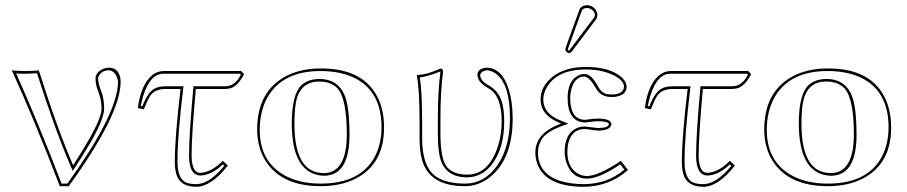

<svg xmlns="http://www.w3.org/2000/svg" viewBox="-20 -700 3458 732"><path d="M258.8 -69.8Q359.4 -225.6 366.2 -274.9Q366.7 -281.2 367.2 -286.1Q367.2 -320.3 352.5 -356.9Q344.2 -378.9 344.2 -400.9Q344.2 -421.9 369.1 -435.5Q382.3 -441.9 396 -441.9Q430.2 -441.9 438.5 -403.3Q439.9 -395 439.9 -387.2Q439 -262.2 242.2 9.8H208Q109.9 -246.1 24.9 -432.1Q42 -429.2 78.1 -429.2Q115.2 -429.2 127.9 -432.1Q199.7 -205.1 258.8 -69.8ZM267.6 -64 257.3 -48.3 250 -65.4Q191.4 -199.7 121.1 -420.9Q106 -419.4 78.1 -418.9Q54.2 -418.9 41.5 -419.9Q122.6 -240.2 214.8 0H236.8Q417 -249.5 429.2 -373Q429.7 -380.9 430.2 -387.2Q424.3 -427.7 396 -432.1Q367.7 -432.1 356 -408.7Q354 -404.3 354 -400.9Q354 -382.3 366.7 -350.1Q377 -321.8 377 -286.1Q377 -241.7 312 -134.8Q293.5 -104 267.6 -64Z M602.5 -429.2H899.4L910.6 -417Q886.7 -372.1 859.4 -363.8Q849.1 -361.3 838.4 -360.8H726.6Q710.4 -185.1 710.4 -106Q711.4 -42 742.7 -41Q785.6 -42.5 829.6 -86.9L848.6 -68.8Q785.6 11.2 729.5 12.2Q666.5 12.2 652.3 -35.6Q646.5 -55.7 646.5 -83Q646.5 -178.7 668.5 -360.8H612.3Q570.3 -360.8 552.7 -335Q542.5 -319.3 528.3 -283.2L505.4 -288.1Q517.6 -378.9 561 -414.1Q580.6 -428.7 602.5 -429.2ZM602.5 -418.9Q552.7 -418.9 526.4 -335.4Q520.5 -315.9 516.6 -295.9L522.5 -294.4Q543.9 -350.6 571.3 -363.3Q587.4 -371.1 612.3 -371.1H679.7L678.2 -359.9Q656.2 -178.2 656.7 -83Q656.7 -16.1 692.4 -2.9Q707 2 729.5 2Q778.8 1 835 -67.9L829.6 -73.2Q785.2 -31.2 742.7 -30.8Q701.2 -32.7 700.7 -106Q700.7 -186.5 716.8 -361.8L717.3 -371.1H838.4Q870.6 -371.1 891.1 -402.8Q895 -408.7 898.4 -415.5L895 -418.9Z M1197.3 -389.2Q1123.5 -389.2 1108.4 -310.1Q1102.5 -279.8 1102.5 -228Q1102.5 -65.4 1186.5 -43.5Q1201.2 -40 1216.3 -40Q1301.8 -42.5 1302.2 -187Q1302.2 -325.7 1265.6 -364.3Q1241.2 -388.7 1197.3 -389.2ZM960.4 -205.1Q960.4 -352.1 1071.3 -410.2Q1128.4 -439.5 1204.6 -439Q1373 -439 1425.3 -316.9Q1444.3 -271 1444.3 -213.9Q1444.3 -76.7 1338.9 -20.5Q1281.2 9.8 1202.6 9.8Q1056.2 9.8 994.1 -84Q960.9 -135.3 960.4 -205.1ZM1197.3 -398.9Q1275.4 -398.9 1298.8 -322.8Q1312.5 -276.4 1312.5 -187Q1312.5 -41 1228 -30.8Q1222.2 -30.3 1216.3 -29.8Q1093.3 -33.2 1092.3 -228Q1092.3 -339.8 1129.4 -375.5Q1154.8 -398.4 1197.3 -398.9ZM970.2 -205.1Q970.2 -80.1 1071.8 -27.8Q1127 0 1202.6 0Q1356 0 1410.2 -105Q1434.1 -152.3 1434.6 -213.9Q1434.6 -357.9 1322.3 -407.2Q1272.5 -428.7 1204.6 -429.2Q1059.6 -430.2 1001 -331.1Q970.7 -278.3 970.2 -205.1Z M1659.2 -251V-189Q1659.2 -92.8 1685.1 -62Q1710 -34.2 1761.2 -34.2Q1835.9 -34.2 1872.1 -124.5Q1892.1 -175.8 1892.6 -236.8Q1892.6 -328.1 1850.6 -357.9Q1843.8 -362.8 1834.5 -368.2Q1801.3 -388.2 1800.3 -414.1Q1800.3 -434.6 1824.2 -440.4Q1830.1 -441.9 1834.5 -441.9Q1893.6 -441.9 1919.4 -359.9Q1934.1 -313 1934.6 -249Q1934.6 -95.7 1849.6 -25.9Q1805.2 9.8 1752.4 9.8Q1618.2 9.8 1589.4 -88.9Q1579.6 -123.5 1579.6 -172.9V-234.9Q1579.6 -356.9 1569.3 -411.1L1571.3 -414.1Q1582.5 -415 1592.5 -416.5Q1602.5 -418 1614 -421.4Q1625.5 -424.8 1628.9 -426.5Q1632.3 -428.2 1646.5 -433.6L1660.2 -439Q1668.5 -437 1669.4 -429.2Q1659.2 -351.6 1659.2 -251ZM1649.4 -251Q1649.4 -353 1659.2 -427.7Q1611.3 -408.7 1580.6 -404.8Q1589.4 -349.6 1589.4 -234.9V-172.9Q1589.4 -62.5 1643.6 -25.9Q1682.6 -0.5 1752.4 0Q1827.6 0 1876.5 -70.3Q1923.8 -139.2 1924.3 -249Q1924.3 -380.4 1869.6 -419.9Q1852.5 -431.6 1834.5 -432.1Q1814.5 -428.7 1810.5 -414.1Q1812 -392.1 1839.4 -377Q1878.9 -355 1892.1 -315.9Q1902.3 -284.2 1902.3 -236.8Q1902.3 -130.4 1851.6 -68.4Q1814.5 -24.4 1761.2 -23.9Q1675.8 -23.9 1657.2 -100.6Q1649.4 -132.3 1649.4 -189Z M2143.1 -121.1Q2143.1 -62 2183.1 -38.1Q2199.2 -29.3 2217.3 -28.8Q2262.7 -29.8 2347.2 -86.9L2374 -51.8Q2303.7 10.7 2207 12.2Q2057.1 12.2 2026.9 -80.1Q2021 -98.6 2021 -118.2Q2021 -192.4 2116.7 -228Q2118.7 -228.5 2119.1 -229Q2052.2 -255.4 2043 -301.3Q2041 -311.5 2041 -321.8Q2041 -368.2 2083.5 -404.8Q2131.8 -444.8 2213.9 -444.8Q2304.7 -444.8 2350.1 -405.3Q2368.7 -387.7 2369.1 -370.1Q2369.1 -336.4 2322.8 -330.6Q2316.9 -330.1 2312 -330.1Q2272 -330.1 2253.9 -360.4Q2252.4 -362.8 2252 -363.8Q2227.1 -406.7 2208 -408.2Q2176.8 -408.2 2162.1 -371.6Q2154.3 -351.6 2153.8 -325.2Q2154.8 -244.1 2210 -243.2Q2211.9 -243.2 2218.3 -244.1Q2243.2 -248 2261.2 -248Q2310.1 -247.1 2311 -227.1Q2308.6 -202.6 2260.3 -202.1Q2256.8 -202.1 2245.1 -203.6Q2236.8 -204.6 2232.9 -205.1Q2217.8 -208 2209 -208Q2159.7 -208 2146.5 -153.3Q2143.1 -138.2 2143.1 -121.1ZM2217.3 -680.2Q2241.7 -680.2 2253.9 -657.2Q2257.8 -648.9 2257.8 -642.1Q2256.8 -632.8 2252.9 -627L2161.1 -504.9Q2154.8 -497.6 2149.9 -497.1Q2137.7 -500 2135.3 -511.2Q2135.7 -514.6 2137.2 -520L2189 -663.1Q2196.3 -679.2 2217.3 -680.2ZM2132.8 -121.1Q2132.8 -191.9 2179.7 -211.9Q2193.8 -217.8 2209 -217.8Q2217.8 -217.3 2234.4 -214.8Q2238.3 -214.4 2246.1 -213.4Q2257.3 -211.9 2260.3 -211.9Q2300.8 -212.4 2301.3 -227.1Q2298.8 -237.8 2261.2 -237.8Q2245.1 -237.8 2219.7 -233.9H2218.8H2218.3L2212.9 -233.4L2211.4 -232.9H2210Q2145 -235.4 2144 -325.2Q2144 -393.6 2186.5 -413.1Q2197.3 -418 2208 -418Q2233.9 -418 2257.8 -374Q2258.3 -373 2259.3 -371.6Q2260.3 -369.1 2260.7 -368.7Q2273.4 -346.2 2292 -341.8Q2301.3 -339.8 2312 -339.8Q2350.1 -339.8 2357.9 -362.3Q2358.9 -366.7 2358.9 -370.1Q2358.9 -395 2314 -415.5Q2271 -435.1 2213.9 -435.1Q2100.6 -435.1 2062.5 -362.8Q2051.3 -341.3 2051.3 -321.8Q2051.3 -274.4 2098.1 -249.5Q2109.4 -243.7 2122.6 -238.3L2147 -228.5L2122.6 -219.7Q2090.3 -208 2069.8 -193.6Q2049.3 -179.2 2042 -163.6Q2034.7 -147.9 2033 -139.2Q2031.2 -130.4 2031.2 -118.2Q2031.2 -38.6 2114.7 -10.7Q2153.8 2 2207 2Q2295.9 1.5 2360.4 -53.2L2344.7 -73.2Q2263.2 -18.6 2217.3 -19Q2165 -19 2142.6 -71.8Q2132.8 -95.2 2132.8 -121.1ZM2217.3 -669.9Q2203.6 -668.9 2198.2 -659.7L2146.5 -516.6Q2145.5 -513.7 2145 -510.7Q2147 -508.3 2149.4 -506.8Q2151.9 -509.3 2152.8 -511.2L2245.1 -633.3Q2248 -637.7 2248 -642.1Q2248 -658.7 2228.5 -667.5Q2222.7 -669.9 2217.3 -669.9Z M2535.6 -429.2H2832.5L2843.8 -417Q2819.8 -372.1 2792.5 -363.8Q2782.2 -361.3 2771.5 -360.8H2659.7Q2643.6 -185.1 2643.6 -106Q2644.5 -42 2675.8 -41Q2718.8 -42.5 2762.7 -86.9L2781.7 -68.8Q2718.8 11.2 2662.6 12.2Q2599.6 12.2 2585.4 -35.6Q2579.6 -55.7 2579.6 -83Q2579.6 -178.7 2601.6 -360.8H2545.4Q2503.4 -360.8 2485.8 -335Q2475.6 -319.3 2461.4 -283.2L2438.5 -288.1Q2450.7 -378.9 2494.1 -414.1Q2513.7 -428.7 2535.6 -429.2ZM2535.6 -418.9Q2485.8 -418.9 2459.5 -335.4Q2453.6 -315.9 2449.7 -295.9L2455.6 -294.4Q2477.1 -350.6 2504.4 -363.3Q2520.5 -371.1 2545.4 -371.1H2612.8L2611.3 -359.9Q2589.4 -178.2 2589.8 -83Q2589.8 -16.1 2625.5 -2.9Q2640.1 2 2662.6 2Q2711.9 1 2768.1 -67.9L2762.7 -73.2Q2718.3 -31.2 2675.8 -30.8Q2634.3 -32.7 2633.8 -106Q2633.8 -186.5 2649.9 -361.8L2650.4 -371.1H2771.5Q2803.7 -371.1 2824.2 -402.8Q2828.1 -408.7 2831.5 -415.5L2828.1 -418.9Z M3130.4 -389.2Q3056.6 -389.2 3041.5 -310.1Q3035.6 -279.8 3035.6 -228Q3035.6 -65.4 3119.6 -43.5Q3134.3 -40 3149.4 -40Q3234.9 -42.5 3235.4 -187Q3235.4 -325.7 3198.7 -364.3Q3174.3 -388.7 3130.4 -389.2ZM2893.6 -205.1Q2893.6 -352.1 3004.4 -410.2Q3061.5 -439.5 3137.7 -439Q3306.2 -439 3358.4 -316.9Q3377.4 -271 3377.4 -213.9Q3377.4 -76.7 3272 -20.5Q3214.4 9.8 3135.7 9.8Q2989.3 9.8 2927.2 -84Q2894 -135.3 2893.6 -205.1ZM3130.4 -398.9Q3208.5 -398.9 3231.9 -322.8Q3245.6 -276.4 3245.6 -187Q3245.6 -41 3161.1 -30.8Q3155.3 -30.3 3149.4 -29.8Q3026.4 -33.2 3025.4 -228Q3025.4 -339.8 3062.5 -375.5Q3087.9 -398.4 3130.4 -398.9ZM2903.3 -205.1Q2903.3 -80.1 3004.9 -27.8Q3060.1 0 3135.7 0Q3289.1 0 3343.3 -105Q3367.2 -152.3 3367.7 -213.9Q3367.7 -357.9 3255.4 -407.2Q3205.6 -428.7 3137.7 -429.2Q2992.7 -430.2 2934.1 -331.1Q2903.8 -278.3 2903.3 -205.1Z"/></svg>

Font: Linux Biolinum Outline O
Style: Bold
Weight: 700
Designer: Philipp H. Poll
Foundry: Philipp H. Poll
Version: Version 0.9.2